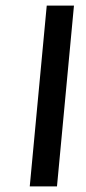

<svg xmlns="http://www.w3.org/2000/svg" viewBox="-20 -664 308 684"><path d="M86 0 146.5 -644H243.5L183 0Z"/></svg>

Font: Karla SemiBold
Style: Italic
Weight: 600
Italic angle: -8°
Designer: Jonathan Pinhorn
Version: Version 2.004;gftools[0.9.33]